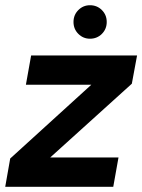

<svg xmlns="http://www.w3.org/2000/svg" viewBox="-31 -714 544 734"><path d="M-11 0 8 -108 318 -390H68L88 -502H493L473 -394L161 -112H422L402 0ZM313 -566Q287 -566 268.5 -584.5Q250 -603 250 -630Q250 -657 268.5 -675.5Q287 -694 313 -694Q340 -694 358.5 -675.5Q377 -657 377 -630Q377 -603 358.5 -584.5Q340 -566 313 -566Z"/></svg>

Font: DM Sans 16pt
Style: Bold Italic
Weight: 700
Italic angle: -10°
Version: Version 4.004;gftools[0.9.30]